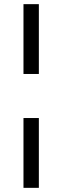

<svg xmlns="http://www.w3.org/2000/svg" viewBox="-20 -724 300 924"><path d="M167 -704V-368H93V-704ZM167 -156V180H93V-156Z"/></svg>

Font: Changa Medium
Style: Regular
Weight: 500
Designer: Eduardo Rodriguez Tunni
Foundry: Eduardo Rodriguez Tunni
Version: Version 2.002; ttfautohint (v1.5) -l 8 -r 50 -G 150 -x 14 -H